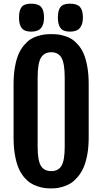

<svg xmlns="http://www.w3.org/2000/svg" viewBox="-20 -1029 562 1056"><path d="M262.2 7.3Q242.7 7.3 225.1 5.1Q207.5 2.9 185.8 -4.4Q164.1 -11.7 146.2 -23.4Q128.4 -35.2 110.8 -56.6Q93.3 -78.1 81.3 -106.7Q69.3 -135.3 62 -177.5Q54.7 -219.7 54.7 -271.5V-566.9Q54.7 -619.1 62.3 -661.1Q69.8 -703.1 82 -731.2Q94.2 -759.3 112.1 -780.3Q129.9 -801.3 147.5 -812.7Q165 -824.2 187 -830.8Q209 -837.4 225.8 -839.4Q242.7 -841.3 262.2 -841.3Q281.2 -841.3 297.4 -839.6Q313.5 -837.9 335.4 -831.3Q357.4 -824.7 374.8 -813.7Q392.1 -802.7 410.2 -782Q428.2 -761.2 440.4 -733.2Q452.6 -705.1 460.2 -662.4Q467.8 -619.6 467.8 -566.9V-271.5Q467.8 -220.2 460 -178.2Q452.1 -136.2 439.7 -107.9Q427.2 -79.6 409.4 -58.1Q391.6 -36.6 373.8 -24.4Q356 -12.2 334.7 -4.9Q313.5 2.4 296.6 4.9Q279.8 7.3 262.2 7.3ZM262.2 -87.9Q300.8 -87.9 318.4 -117.4Q335.9 -147 335.9 -222.2V-601.6Q335.9 -679.7 318.4 -710.7Q300.8 -741.7 262.2 -741.7Q222.7 -741.7 204.8 -710.7Q187 -679.7 187 -601.6V-222.2Q187 -147 204.6 -117.4Q222.2 -87.9 262.2 -87.9ZM364.7 -855Q328.1 -855 313.2 -874.3Q298.3 -893.6 298.3 -932.1Q298.3 -972.2 312.7 -990.5Q327.1 -1008.8 364.7 -1008.8Q403.8 -1008.8 419.9 -990.7Q436 -972.7 436 -932.1Q436 -895 419.4 -875Q402.8 -855 364.7 -855ZM151.4 -855Q114.7 -855 99.6 -874.3Q84.5 -893.6 84.5 -932.1Q84.5 -972.2 99.1 -990.5Q113.8 -1008.8 151.4 -1008.8Q190.4 -1008.8 206.3 -990.7Q222.2 -972.7 222.2 -932.1Q222.2 -894.5 205.8 -874.8Q189.5 -855 151.4 -855Z"/></svg>

Font: FjallaOne
Style: Regular
Weight: 400
Designer: Irina Smirnova
Foundry: Irina Smirnova
Version: Version 1.001